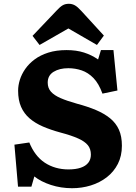

<svg xmlns="http://www.w3.org/2000/svg" viewBox="-20 -978 716 1012"><path d="M360 14Q301 14 248.3 -3.2Q195.5 -20.5 161 -48L145.5 6H75L56 -215.5L134.5 -227Q148.5 -192 169 -165Q189.5 -138 216 -120.5Q242.5 -103 274 -94Q305.5 -85 340.5 -85Q379 -85 405.5 -94Q432 -103 445.5 -120.5Q459 -138 459 -163Q459 -193 443 -212.7Q427 -232.5 392 -248.2Q357 -264 298.5 -279.5Q247 -293.5 206 -311.2Q165 -329 135.7 -354.2Q106.5 -379.5 91 -415Q75.5 -450.5 75.5 -500Q75.5 -528 84.7 -557.5Q94 -587 113.2 -614.7Q132.5 -642.5 162.7 -665Q193 -687.5 234.7 -700.7Q276.5 -714 331 -714Q382.5 -714 423 -701Q463.5 -688 497 -664.5L512 -714H578L599 -501L520 -484.5Q501 -537.5 472.8 -566.5Q444.5 -595.5 410.5 -607Q376.5 -618.5 340 -618.5Q293.5 -618.5 262.5 -599.5Q231.5 -580.5 231.5 -542.5Q231.5 -514 248.5 -494.8Q265.5 -475.5 299.5 -460.8Q333.5 -446 385.5 -431.5Q442 -416.5 485.8 -398Q529.5 -379.5 560.3 -354.5Q591 -329.5 606.8 -294.5Q622.5 -259.5 622.5 -210Q622.5 -156 601.3 -114.3Q580 -72.5 542.8 -43.7Q505.5 -15 458.5 -0.5Q411.5 14 360 14ZM188.5 -741 151.5 -789 278.5 -922.5Q296 -941.5 309.8 -949.8Q323.5 -958 343 -958Q360 -958 374.5 -950Q389 -942 408.5 -920.5L527.5 -790.5L491 -741L340.5 -828Z"/></svg>

Font: Literata Variable Black
Style: Regular
Weight: 900
Designer: Latin by Veronika Burian and Jose Scaglione. Greek by Irene Vlachou. Cyrillic by Vera Evstafieva.
Foundry: TypeTogether
Version: Version 3.021